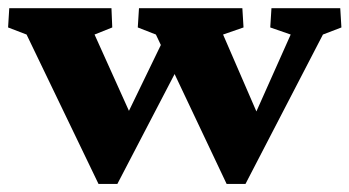

<svg xmlns="http://www.w3.org/2000/svg" viewBox="-23 -453 868 477"><path d="M540 3.9 364.3 -367.2 319.3 -384.8 322.3 -432.6H579.1L582 -384.8L531.2 -367.2L626 -148.4H601.6L699.2 -367.2L648.4 -384.8L651.4 -432.6H822.3L825.2 -384.8L779.3 -367.2L586.9 3.9ZM221.7 3.9 43 -367.2 -2.9 -384.8 0 -432.6H253.9L255.9 -384.8L211.9 -367.2L310.5 -148.4H283.2L388.7 -366.2L426.8 -299.8L268.6 3.9Z"/></svg>

Font: Crimson Pro ExtraBold
Style: Regular
Weight: 800
Designer: Jacques Le Bailly
Foundry: Baron von Fonthausen
Version: Version 1.003